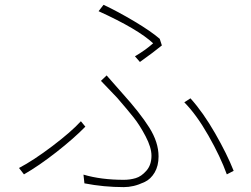

<svg xmlns="http://www.w3.org/2000/svg" viewBox="-20 -767 1040 794"><path d="M314.5 -265.6 333 -243.2Q285.2 -194.3 212.9 -137.7Q140.6 -81.1 79.1 -45.9L58.6 -72.3Q118.2 -103.5 196.3 -162.6Q274.4 -221.7 314.5 -265.6ZM946.3 -60.5 918 -45.9Q891.6 -119.1 841.8 -206.5Q792 -293.9 742.2 -343.8L767.6 -360.4Q820.3 -301.8 869.6 -215.8Q918.9 -129.9 946.3 -60.5ZM329.1 -8.8 325.2 -44.9Q397.5 -23.4 492.2 -23.4Q517.6 -23.4 541 -30.3Q564.5 -37.1 585.4 -61Q606.4 -85 606.4 -123Q606.4 -157.2 582 -203.6Q557.6 -250 532.7 -281.2Q507.8 -312.5 464.8 -362.3L397.5 -432.6L420.9 -455.1L485.4 -381.8Q558.6 -300.8 597.2 -239.7Q635.7 -178.7 635.7 -120.1Q635.7 -81.1 619.6 -53.7Q603.5 -26.4 578.6 -14.6Q553.7 -2.9 532.7 2Q511.7 6.8 492.2 6.8Q409.2 6.8 329.1 -8.8ZM558.6 -510.7 538.1 -534.2Q580.1 -558.6 613.3 -587.9Q550.8 -646.5 387.7 -720.7L408.2 -747.1Q466.8 -719.7 535.6 -678.7Q604.5 -637.7 640.6 -606.4L649.4 -579.1Q616.2 -551.8 558.6 -510.7Z"/></svg>

Font: GenEi Gothic M ExtraLight
Style: Regular
Weight: 200
Designer: o_tamon (Modified); [Source Han Sans]
Ryoko NISHIZUKA  (kana & ideographs); Paul D. Hunt (Latin, Greek & Cyrillic); Wenl
Version: Version 1.1a;Original Version 1.004